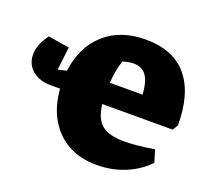

<svg xmlns="http://www.w3.org/2000/svg" viewBox="-137 -819 1061 979"><g transform="rotate(20 393.5 -329.5)"><path d="M120 -288Q57 -288 19 -320.5Q-19 -353 -19 -405Q-19 -434 -7.5 -462Q4 -490 25 -519L140 -500L125 -375L172 -386Q189 -521 275 -597Q361 -673 497 -673Q646 -673 722.5 -582Q799 -491 799 -317L781 -288H399Q408 -210 447 -178.5Q486 -147 569 -147Q598 -147 636 -150.5Q674 -154 731 -163L751 -97Q702 -45 630.5 -15.5Q559 14 476 14Q388 14 322 -22.5Q256 -59 216.5 -127Q177 -195 170 -288ZM480 -537Q457 -537 421 -527Q403 -474 398 -403H576Q571 -474 548 -505.5Q525 -537 480 -537Z"/></g></svg>

Font: Piazzolla SC Black
Style: Regular
Weight: 900
Designer: Juan Pablo del Peral
Foundry: Huerta Tipografica
Version: Version 1.330